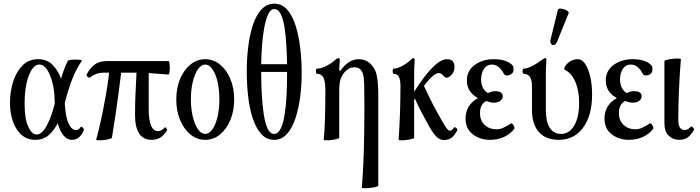

<svg xmlns="http://www.w3.org/2000/svg" viewBox="-20 -745 3784 1038"><path d="M171 11Q107 11 70.5 -46Q34 -103 34 -191Q34 -250 51 -303.5Q68 -357 101.5 -391Q135 -425 186 -425Q235 -425 265 -393.5Q295 -362 310 -320Q318 -347 326.5 -369.5Q335 -392 346 -415Q348 -419 360.5 -421Q373 -423 388.5 -423Q404 -423 414.5 -421Q425 -419 422 -416Q405 -391 390 -361.5Q375 -332 360.5 -290.5Q346 -249 330 -188Q335 -109 351.5 -75.5Q368 -42 390 -42Q406 -42 416 -58Q419 -63 427 -55.5Q435 -48 433 -42Q413 11 368 11Q343 11 323.5 -12.5Q304 -36 292 -79Q273 -41 244 -15Q215 11 171 11ZM113 -186Q113 -103 132.5 -60.5Q152 -18 178 -18Q207 -18 232.5 -65.5Q258 -113 276 -185Q275 -197 275 -210Q274 -257 263 -299.5Q252 -342 234 -369Q216 -396 192 -396Q170 -396 152 -369Q134 -342 123.5 -294.5Q113 -247 113 -186Z M500 10Q514 -40 527.5 -103.5Q541 -167 552.5 -232Q564 -297 570 -352H541Q516 -352 497 -344Q478 -336 468 -327Q463 -322 454.5 -329Q446 -336 449 -343Q465 -375 490.5 -395Q516 -415 560 -415H891Q894 -415 896 -404Q898 -393 898 -378.5Q898 -364 896 -353Q894 -342 891 -342Q864 -344 837.5 -346Q811 -348 784 -350V-155Q784 -36 835 -36Q852 -36 870 -55Q874 -60 879.5 -51Q885 -42 883 -40Q865 -12 845.5 -0.5Q826 11 800 11Q710 11 710 -124Q710 -180 712.5 -237.5Q715 -295 718 -352Q713 -352 708 -352H635Q630 -308 622 -248.5Q614 -189 604.5 -124Q595 -59 585 0Q584 3 571 6.5Q558 10 541 12Q524 14 511.5 13.5Q499 13 500 10Z M1089 11Q1045 11 1009.5 -18Q974 -47 953.5 -96.5Q933 -146 933 -207Q933 -269 953.5 -318Q974 -367 1009.5 -396Q1045 -425 1089 -425Q1134 -425 1169.5 -396Q1205 -367 1225.5 -318Q1246 -269 1246 -207Q1246 -146 1225.5 -96.5Q1205 -47 1169.5 -18Q1134 11 1089 11ZM1089 -21Q1111 -21 1128.5 -46Q1146 -71 1156 -113.5Q1166 -156 1166 -208Q1166 -261 1156 -303.5Q1146 -346 1128.5 -371Q1111 -396 1089 -396Q1068 -396 1050.5 -371Q1033 -346 1022.5 -303.5Q1012 -261 1012 -208Q1012 -156 1022.5 -113.5Q1033 -71 1050.5 -46Q1068 -21 1089 -21Z M1462 11Q1421 11 1392.5 -20.5Q1364 -52 1346.5 -105Q1329 -158 1321.5 -224.5Q1314 -291 1314 -361Q1314 -431 1322.5 -496.5Q1331 -562 1348.5 -613.5Q1366 -665 1394.5 -695Q1423 -725 1463 -725Q1504 -725 1532.5 -693Q1561 -661 1578 -607Q1595 -553 1603 -486Q1611 -419 1611 -349Q1611 -283 1602.5 -219Q1594 -155 1576.5 -103Q1559 -51 1530.5 -20Q1502 11 1462 11ZM1463 -696Q1443 -696 1430 -668Q1417 -640 1408.5 -595Q1400 -550 1396.5 -498Q1393 -446 1392 -398H1532Q1531 -449 1528 -501.5Q1525 -554 1518 -598Q1511 -642 1497.5 -669Q1484 -696 1463 -696ZM1461 -21Q1483 -21 1497 -49Q1511 -77 1518.5 -123.5Q1526 -170 1529 -227Q1532 -284 1532 -343Q1532 -350 1532 -356H1392Q1392 -291 1395.5 -231Q1399 -171 1406.5 -123.5Q1414 -76 1427.5 -48.5Q1441 -21 1461 -21Z M1936 269Q1943 195 1946.5 84.5Q1950 -26 1950 -173Q1950 -247 1949 -287.5Q1948 -328 1942 -347Q1934 -367 1923 -374Q1912 -381 1896 -381Q1878 -381 1866 -373.5Q1854 -366 1845 -357Q1831 -342 1822.5 -320.5Q1814 -299 1814 -254V0Q1814 3 1801 6.5Q1788 10 1771.5 12Q1755 14 1742.5 13.5Q1730 13 1730 10Q1735 -36 1737 -104Q1739 -172 1739 -254Q1739 -307 1728 -326.5Q1717 -346 1694 -346Q1690 -346 1688.5 -353Q1687 -360 1688.5 -367Q1690 -374 1694 -374Q1717 -374 1745.5 -389Q1774 -404 1790 -419Q1803 -431 1811 -431Q1817 -431 1817 -417Q1816 -406 1815 -395Q1814 -384 1814 -364L1820 -362Q1864 -425 1919 -425Q1950 -425 1973.5 -408Q1997 -391 2010 -360Q2025 -323 2025 -232V259Q2025 262 2011.5 265.5Q1998 269 1980 271Q1962 273 1949 272.5Q1936 272 1936 269Z M2135 10Q2140 -60 2142.5 -135Q2145 -210 2145 -280Q2145 -313 2136.5 -329.5Q2128 -346 2108 -346Q2105 -346 2103.5 -353Q2102 -360 2103.5 -367Q2105 -374 2108 -374Q2126 -374 2151 -386.5Q2176 -399 2198 -419Q2206 -427 2209 -429Q2212 -431 2215 -431Q2222 -431 2222 -417Q2220 -398 2219.5 -379Q2219 -360 2219 -341V-249Q2277 -340 2320.5 -382.5Q2364 -425 2397 -425Q2437 -425 2437 -382Q2437 -358 2422 -341.5Q2407 -325 2395 -325Q2387 -325 2381 -331.5Q2375 -338 2368.5 -344Q2362 -350 2351 -350Q2340 -350 2321 -335Q2302 -320 2272 -281Q2293 -235 2313.5 -194.5Q2334 -154 2354 -119Q2378 -75 2391 -56.5Q2404 -38 2414 -38Q2422 -38 2434 -55Q2437 -60 2446 -53.5Q2455 -47 2452 -41Q2437 -12 2421 0Q2405 12 2380 12Q2357 12 2337.5 -8Q2318 -28 2290 -80Q2273 -111 2256 -143.5Q2239 -176 2223 -212Q2221 -209 2219 -206V0Q2219 3 2206 6.5Q2193 10 2176.5 12Q2160 14 2147.5 13.5Q2135 13 2135 10Z M2630 11Q2575 11 2536 -19Q2497 -49 2497 -104Q2497 -139 2513 -167Q2529 -195 2564 -215Q2504 -247 2504 -310Q2504 -363 2546.5 -394Q2589 -425 2650 -425Q2689 -425 2716.5 -414Q2744 -403 2754 -387Q2756 -384 2756 -378.5Q2756 -373 2756 -367Q2756 -353 2745 -345Q2734 -337 2721 -337Q2709 -337 2704 -346Q2678 -396 2639 -396Q2612 -396 2596.5 -373Q2581 -350 2581 -315Q2581 -289 2591.5 -269Q2602 -249 2619 -242Q2636 -252 2657 -252Q2698 -252 2698 -224Q2698 -211 2685.5 -200.5Q2673 -190 2650 -190Q2639 -190 2629 -192.5Q2619 -195 2609 -199Q2593 -191 2584 -175Q2575 -159 2575 -133Q2575 -93 2600.5 -69.5Q2626 -46 2663 -46Q2683 -46 2701.5 -54.5Q2720 -63 2741 -77Q2746 -80 2751.5 -74Q2757 -68 2760 -60Q2763 -52 2760 -48Q2738 -20 2704.5 -4.5Q2671 11 2630 11Z M3001 11Q2931 11 2893.5 -31Q2856 -73 2856 -151V-279Q2856 -346 2811 -346Q2807 -346 2805.5 -353Q2804 -360 2805.5 -367Q2807 -374 2811 -374Q2828 -374 2854 -386.5Q2880 -399 2906 -419Q2923 -431 2928 -431Q2934 -431 2934 -417Q2932 -399 2931.5 -380Q2931 -361 2931 -342V-151Q2931 -88 2952 -54.5Q2973 -21 3013 -21Q3058 -21 3084.5 -66.5Q3111 -112 3111 -190Q3111 -256 3089.5 -304.5Q3068 -353 3030 -369Q3030 -387 3052 -406Q3074 -425 3105 -425Q3126 -425 3143 -400.5Q3160 -376 3170.5 -332.5Q3181 -289 3181 -233Q3181 -121 3132.5 -55Q3084 11 3001 11ZM2991 -518Q2985 -504 2975.5 -502Q2966 -500 2959.5 -508Q2953 -516 2956 -529L2996 -691Q2998 -698 3007.5 -698.5Q3017 -699 3029 -695Q3041 -691 3049 -685Q3057 -679 3054 -673Z M3381 11Q3326 11 3287 -19Q3248 -49 3248 -104Q3248 -139 3264 -167Q3280 -195 3315 -215Q3255 -247 3255 -310Q3255 -363 3297.5 -394Q3340 -425 3401 -425Q3440 -425 3467.5 -414Q3495 -403 3505 -387Q3507 -384 3507 -378.5Q3507 -373 3507 -367Q3507 -353 3496 -345Q3485 -337 3472 -337Q3460 -337 3455 -346Q3429 -396 3390 -396Q3363 -396 3347.5 -373Q3332 -350 3332 -315Q3332 -289 3342.5 -269Q3353 -249 3370 -242Q3387 -252 3408 -252Q3449 -252 3449 -224Q3449 -211 3436.5 -200.5Q3424 -190 3401 -190Q3390 -190 3380 -192.5Q3370 -195 3360 -199Q3344 -191 3335 -175Q3326 -159 3326 -133Q3326 -93 3351.5 -69.5Q3377 -46 3414 -46Q3434 -46 3452.5 -54.5Q3471 -63 3492 -77Q3497 -80 3502.5 -74Q3508 -68 3511 -60Q3514 -52 3511 -48Q3489 -20 3455.5 -4.5Q3422 11 3381 11Z M3653 11Q3618 11 3595 -11.5Q3572 -34 3572 -78V-415Q3572 -418 3585.5 -421.5Q3599 -425 3617 -427Q3635 -429 3648 -428.5Q3661 -428 3661 -425Q3654 -338 3650.5 -253.5Q3647 -169 3647 -97Q3647 -42 3682 -42Q3698 -42 3714 -59Q3719 -64 3726.5 -56Q3734 -48 3732 -43Q3714 -13 3696.5 -1Q3679 11 3653 11Z"/></svg>

Font: Junicode Two Beta Condensed
Style: Regular
Weight: 400
Width: 3
Designer: Peter S. Baker
Foundry: Briery Creek Software
Version: Version 1.053; ttfautohint (v1.8.4)